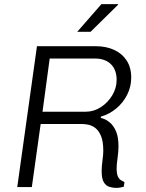

<svg xmlns="http://www.w3.org/2000/svg" viewBox="-20 -911 710 935"><path d="M546 4Q530 4 513 -1Q496 -6 485.5 -23.5Q475 -41 475 -78Q475 -101 479 -129.5Q483 -158 483 -177Q483 -222 472 -248.5Q461 -275 444.5 -287.5Q428 -300 411 -303.5Q394 -307 382 -307H178L135 0H64L160 -686H446Q497 -686 536 -668Q575 -650 597 -616Q619 -582 619 -533Q619 -489 599.5 -450Q580 -411 546.5 -383Q513 -355 471 -343V-337Q474 -336 487 -331.5Q500 -327 516.5 -313Q533 -299 545 -271.5Q557 -244 557 -198Q557 -173 552.5 -141.5Q548 -110 548 -92Q548 -66 553.5 -53Q559 -40 567.5 -34.5Q576 -29 586 -24L583 -2Q580 -1 569.5 1.5Q559 4 546 4ZM187 -367H398Q437 -367 471 -389Q505 -411 526.5 -446.5Q548 -482 548 -522Q548 -571 520 -598.5Q492 -626 442 -626H222ZM356 -756 474 -891H555V-888L421 -756Z"/></svg>

Font: Chivo Medium ExtraLight
Style: Italic
Weight: 250
Italic angle: -8.05°
Version: Version 2.002